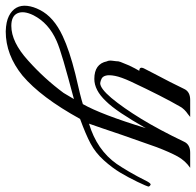

<svg xmlns="http://www.w3.org/2000/svg" viewBox="-200 -358 700 687"><g transform="rotate(90 150.5 -14.0)"><path d="M-81 316Q-116 315 -136.5 304.5Q-157 294 -166 277.5Q-175 261 -172.5 239Q-170 217 -158 194Q-133 144 -64 112Q-13 88 71 67Q155 48 179 40Q216 -25 265 -185Q236 -134 212 -98Q188 -62 168 -42Q129 -1 89 -1Q35 -1 26 -46Q22 -53 24 -67Q26 -81 26 -87Q27 -93 33 -106.5Q39 -120 41 -126Q46 -137 51 -146Q56 -155 60 -162Q44 -162 51 -178L69 -213Q86 -245 100 -272.5Q114 -300 125 -323Q135 -344 164 -344H225L215 -336Q197 -324 188 -308Q152 -246 98 -131Q82 -96 78 -75Q74 -54 77 -42.5Q80 -31 88 -27Q96 -23 104 -22Q123 -22 157 -62Q192 -104 231.5 -168.5Q271 -233 314 -323Q324 -344 353 -344H407Q381 -326 366 -298.5Q351 -271 333 -224L289 -99Q276 -60 266 -31Q256 -2 249 18Q343 -10 393 -81Q404 -97 420 -124Q436 -151 456 -191Q464 -205 468 -202Q474 -199 474 -194Q474 -191 457 -155Q441 -122 424 -93.5Q407 -65 380 -35Q353 -5 320 12.5Q287 30 232 50Q155 190 77 256Q3 316 -81 316ZM-139 217Q-156 252 -146 274Q-136 296 -101 296Q-43 296 23 236Q88 178 139 109L161 72Q78 94 26.5 109Q-25 124 -47 134Q-111 162 -139 217Z"/></g></svg>

Font: #9Slide05 Great Vibes
Style: Regular
Weight: 400
Designer: Robert E. Leuschke
Foundry: Robert E. Leuschke
Version: Version 1.001